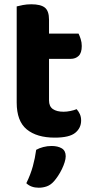

<svg xmlns="http://www.w3.org/2000/svg" viewBox="-20 -628 432 897"><path d="M209 -159Q209 -131 227 -118.5Q245 -106 277 -106Q292 -106 309 -109.5Q326 -113 338 -118Q347 -108 353 -95Q359 -82 359 -65Q359 -30 331.5 -7.5Q304 15 236 15Q152 15 105 -23.5Q58 -62 58 -149V-598Q69 -601 87 -604.5Q105 -608 126 -608Q170 -608 189.5 -592.5Q209 -577 209 -536V-471H347Q352 -461 357 -445.5Q362 -430 362 -413Q362 -381 347.5 -367Q333 -353 310 -353H209ZM161 249Q125 249 103 228Q123 187 133.5 148.5Q144 110 149 72Q163 64 182 59Q201 54 221 54Q250 54 268.5 65Q287 76 287 102Q287 114 282 130Q277 146 269 162.5Q261 179 251 194Q241 209 232 219Q217 236 199 242.5Q181 249 161 249Z"/></svg>

Font: Baloo 2 Latin
Style: Bold
Weight: 400
Designer: Sarang Kulkarni and Ek Type
Foundry: Ek Type
Version: Version 1.001